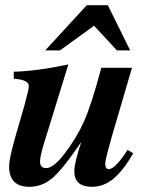

<svg xmlns="http://www.w3.org/2000/svg" viewBox="-20 -710 596 739"><path d="M471 -133 493 -120Q454 -53 416.5 -22Q379 9 334 9Q266 9 266 -51Q266 -82 292 -161H291Q221 -58 181.5 -24.5Q142 9 93 9Q15 9 15 -70Q15 -97 37 -176L74 -304Q91 -366 91 -379Q91 -403 33 -407V-434Q120 -436 243 -462L150 -160Q134 -109 134 -88Q134 -63 158 -63Q186 -63 228 -118Q275 -179 303.5 -243Q332 -307 370 -449H488L410 -183Q385 -95 385 -80Q385 -59 399 -59Q423 -59 471 -133ZM481 -516H430L342 -611L211 -516H154L314 -690H395Z"/></svg>

Font: STIX
Style: Bold Italic
Weight: 700
Italic angle: -16.33°
Designer: MicroPress Inc., with final additions and corrections provided by Coen Hoffman, Elsevier (retired)
Version: Version 1.1.1